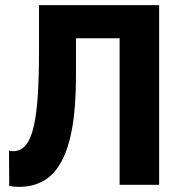

<svg xmlns="http://www.w3.org/2000/svg" viewBox="-20 -720 715 748"><path d="M54 8Q43 8 33.5 7Q24 6 16 4L15 -133Q25 -131 31 -131Q60 -131 79.5 -153.5Q99 -176 110.5 -223.5Q122 -271 127 -345Q132 -419 132 -521V-700H600V0H446V-571H276V-424Q276 -308 262 -226Q248 -144 220 -92Q192 -40 150.5 -16Q109 8 54 8Z"/></svg>

Font: Tilda Sans Extra Bold
Style: Regular
Weight: 800
Designer: ParaType Ltd
Foundry: ParaType Ltd
Version: Version 1.009